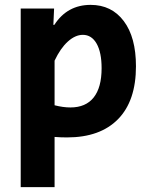

<svg xmlns="http://www.w3.org/2000/svg" viewBox="-20 -550 617 788"><path d="M65 218V-515H202L199 -448H203Q256 -530 352 -530Q438 -530 488 -463.5Q538 -397 538 -278Q538 -136 464.5 -61Q391 14 255 14Q242 14 229.5 13.5Q217 13 204 12V218ZM269 -109Q332 -109 364.5 -150Q397 -191 397 -270Q397 -335 376.5 -371Q356 -407 320 -407Q289 -407 258.5 -379.5Q228 -352 204 -301V-118Q239 -109 269 -109Z"/></svg>

Font: Secular One
Style: Regular
Weight: 400
Designer: Michal Sahar
Foundry: Hagilda
Version: Version 1.002; ttfautohint (v1.8.4.7-5d5b);gftools[0.9.29]